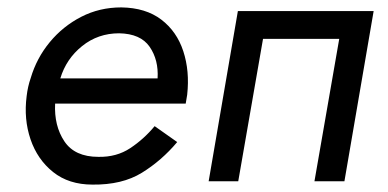

<svg xmlns="http://www.w3.org/2000/svg" viewBox="-20 -490 1049 519"><path d="M459 -106Q417 -56 363.5 -23Q310 10 230 9Q166 9 123.5 -25Q81 -59 62.5 -113.5Q44 -168 52 -230Q55 -256 63 -279Q79 -333 114.5 -376Q150 -419 199.5 -444.5Q249 -470 308 -470Q374 -469 416 -437Q458 -405 475.5 -351.5Q493 -298 486 -234Q485 -228 484 -222Q483 -216 482 -210H129Q126 -150 154 -108Q182 -66 246 -66Q295 -65 332 -89.5Q369 -114 398 -149ZM302 -400Q245 -400 202 -365.5Q159 -331 143 -278H406Q409 -328 384.5 -363.5Q360 -399 302 -400Z M990 -460 911 0H830L897 -385H691L624 0H544L623 -460Z"/></svg>

Font: Jost*
Style: Italic
Weight: 400
Italic angle: -10°
Version: Version 3.7